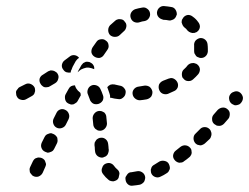

<svg xmlns="http://www.w3.org/2000/svg" viewBox="-20 -589 817 630"><path d="M447 13Q451 10 453 7Q455 3 456 -2Q457 -6 456 -10Q454 -19 446 -24Q438 -29 429 -27Q420 -25 412 -24Q407 -24 403 -22Q399 -19 397 -16Q394 -12 392 -8Q391 -4 392 1Q393 10 400 16Q407 22 417 20Q428 19 439 17Q443 16 447 13ZM361 3Q357 5 352 6Q348 6 344 5Q339 4 336 1Q326 -7 318 -18Q315 -22 314 -26Q313 -31 314 -35Q315 -39 317 -43Q319 -47 323 -50Q331 -55 340 -54Q349 -52 354 -45Q359 -38 364 -34Q368 -31 370 -27Q372 -23 372 -19Q371 -16 371 -14Q370 -9 369 -5Q369 -4 368 -4Q368 -3 367 -2Q365 1 361 3ZM533 -26Q535 -29 537 -34Q538 -38 537 -42Q536 -47 534 -51Q530 -59 520 -61Q511 -63 503 -59Q495 -54 487 -49Q483 -47 480 -44Q477 -41 476 -36Q474 -32 475 -28Q475 -23 477 -19Q481 -11 490 -8Q499 -5 508 -10Q517 -14 526 -20Q530 -22 533 -26ZM131 -49Q131 -53 129 -57Q128 -62 125 -65Q122 -68 118 -70Q114 -72 109 -72Q105 -73 101 -71Q96 -70 93 -67Q90 -64 88 -60L79 -41Q77 -37 77 -33Q77 -29 78 -24Q80 -20 83 -17Q85 -13 90 -11Q98 -7 107 -10Q116 -14 120 -22L128 -40Q130 -44 131 -49ZM606 -79Q609 -83 609 -88Q609 -92 608 -97Q607 -101 604 -104Q598 -111 589 -112Q580 -113 572 -107Q565 -101 557 -95Q550 -90 548 -80Q547 -71 553 -64Q556 -60 560 -58Q563 -56 568 -55Q572 -55 577 -56Q581 -57 584 -60Q593 -66 601 -73Q604 -75 606 -79ZM300 -77Q293 -83 292 -92Q291 -98 291 -105L290 -113Q290 -118 291 -122Q293 -126 296 -130Q299 -133 303 -135Q307 -137 311 -137Q320 -138 327 -132Q334 -126 335 -116L336 -107Q336 -102 337 -97Q337 -91 334 -84Q331 -78 325 -75Q321 -74 318 -72Q318 -72 317 -72Q317 -72 317 -72Q308 -71 300 -77ZM169 -128Q169 -132 168 -137Q166 -141 163 -144Q160 -147 156 -149Q152 -151 148 -152Q143 -152 139 -150Q135 -149 131 -146Q128 -143 126 -139L117 -121Q113 -112 116 -104Q119 -95 128 -91Q132 -89 136 -88Q141 -88 145 -90Q149 -91 153 -94Q156 -97 158 -101L167 -119Q169 -123 169 -128ZM672 -140Q674 -145 674 -149Q674 -154 672 -158Q671 -162 668 -165Q661 -172 652 -172Q642 -172 636 -165Q629 -158 622 -151Q615 -145 615 -135Q615 -126 621 -119Q624 -116 628 -114Q632 -113 637 -112Q641 -112 645 -114Q650 -116 653 -119Q660 -126 668 -133Q671 -136 672 -140ZM288 -173Q290 -169 293 -166Q297 -163 301 -161Q305 -160 310 -160Q319 -161 325 -168Q331 -175 331 -184L329 -204Q329 -209 327 -213Q325 -217 322 -220Q318 -222 314 -224Q310 -225 305 -225Q296 -224 290 -217Q284 -210 284 -201L286 -181Q286 -177 288 -173ZM206 -215Q203 -224 195 -228Q186 -233 178 -230Q169 -227 165 -218L156 -200Q152 -192 155 -183Q158 -174 166 -170Q174 -166 183 -169Q192 -172 196 -180L205 -198Q209 -207 206 -215ZM733 -207Q734 -211 734 -215Q734 -220 732 -224Q730 -228 726 -231Q719 -237 710 -236Q701 -235 694 -228Q688 -221 681 -213Q675 -206 676 -197Q676 -188 683 -182Q687 -179 691 -177Q695 -176 700 -176Q704 -176 708 -178Q712 -180 715 -183Q722 -191 729 -199Q732 -202 733 -207ZM777 -270Q775 -279 768 -285Q764 -288 760 -289Q755 -290 751 -289Q747 -288 743 -286Q739 -284 736 -280Q730 -272 732 -263Q733 -254 741 -248Q744 -246 749 -244Q753 -243 757 -244Q762 -245 766 -247Q769 -249 772 -253Q778 -261 777 -270ZM245 -276 235 -258Q233 -254 230 -252Q226 -249 222 -247Q218 -246 213 -246Q209 -247 205 -249Q201 -251 198 -254Q195 -258 194 -262Q193 -266 193 -271Q193 -275 195 -279L205 -297Q208 -303 213 -306Q219 -309 226 -309Q227 -304 230 -299Q235 -291 242 -286Q243 -285 244 -284Q244 -281 245 -277Q245 -277 245 -277Q245 -277 245 -276ZM279 -255Q282 -251 286 -249Q290 -247 295 -247Q299 -247 303 -248Q312 -251 317 -259Q321 -268 318 -276Q314 -288 309 -298Q305 -306 296 -309Q287 -312 279 -308Q271 -304 268 -295Q265 -286 269 -278Q272 -271 275 -262Q276 -258 279 -255ZM420 -297Q414 -290 415 -281Q416 -272 423 -266Q430 -260 439 -260Q450 -261 461 -263Q470 -265 476 -272Q481 -280 480 -289Q478 -298 471 -304Q463 -309 454 -308Q444 -306 436 -305Q426 -304 420 -297ZM90 -278Q93 -281 94 -286Q96 -290 95 -295Q95 -299 93 -303Q88 -311 79 -314Q71 -317 62 -312L44 -303Q40 -301 38 -297Q35 -294 33 -290Q32 -285 33 -281Q33 -276 35 -273Q39 -264 48 -262Q57 -259 65 -263L83 -273Q87 -275 90 -278ZM373 -308Q382 -307 388 -299Q394 -292 392 -283Q391 -274 383 -268Q376 -262 367 -264Q356 -265 345 -268Q344 -268 343 -268Q342 -268 341 -269Q342 -276 339 -283Q336 -293 332 -303Q336 -308 342 -311Q348 -313 355 -312Q364 -310 373 -308ZM502 -312Q499 -303 502 -295Q505 -286 513 -282Q522 -278 531 -281Q541 -285 551 -290Q559 -293 563 -302Q566 -311 562 -319Q560 -323 557 -326Q554 -329 550 -331Q546 -333 541 -333Q537 -332 533 -331Q524 -327 515 -324Q506 -320 502 -312ZM171 -330Q174 -339 169 -347Q167 -351 163 -353Q159 -356 155 -357Q151 -358 146 -358Q142 -357 138 -355Q130 -350 121 -344Q113 -340 110 -331Q108 -322 113 -314Q115 -310 119 -307Q122 -304 126 -303Q131 -302 135 -303Q140 -303 144 -306Q153 -311 161 -316Q169 -321 171 -330ZM596 -375Q599 -378 603 -380Q607 -382 612 -382Q616 -383 620 -381Q625 -380 628 -377Q635 -371 636 -362Q636 -352 630 -345Q623 -337 614 -329Q611 -326 606 -324Q602 -323 598 -323Q593 -323 589 -325Q585 -327 582 -331Q582 -331 581 -332Q581 -332 580 -333Q580 -334 579 -334Q576 -341 577 -349Q578 -357 584 -362Q591 -368 596 -375ZM198 -352Q192 -354 188 -360Q182 -367 183 -376Q185 -386 192 -391Q200 -397 208 -403Q215 -409 224 -408Q233 -407 239 -400Q239 -400 239 -400Q239 -400 239 -399Q239 -399 239 -399Q236 -397 234 -395Q228 -389 225 -382L219 -371L218 -369Q216 -365 215 -361Q212 -357 212 -351Q205 -350 198 -352ZM237 -357 247 -375Q250 -379 253 -382Q257 -384 261 -386Q265 -387 270 -386Q274 -386 278 -383Q284 -380 287 -374Q290 -369 289 -362Q285 -364 281 -365Q272 -368 263 -367Q254 -365 246 -361Q240 -357 235 -352Q235 -353 236 -355Q237 -356 237 -357ZM618 -414Q617 -418 617 -422Q617 -425 617 -428Q617 -433 617 -439Q616 -448 621 -455Q627 -462 636 -464Q646 -465 653 -459Q660 -453 661 -444Q662 -436 662 -428Q662 -424 662 -420Q661 -410 654 -404Q647 -398 638 -399Q638 -399 637 -399Q636 -399 636 -399Q632 -401 628 -402Q627 -403 626 -403Q625 -404 624 -405Q623 -405 623 -406Q620 -410 618 -414ZM336 -442Q335 -451 327 -456Q320 -462 310 -460Q301 -459 296 -451Q290 -443 284 -434Q279 -426 280 -417Q282 -408 290 -403Q298 -398 307 -399Q316 -401 321 -409Q327 -417 332 -425Q338 -433 336 -442ZM394 -499Q396 -506 393 -513Q391 -515 390 -517Q390 -517 390 -518Q390 -518 389 -518Q387 -522 383 -524Q379 -526 374 -526Q370 -527 365 -525Q361 -524 358 -521Q350 -514 341 -506Q335 -499 335 -490Q335 -481 341 -474Q348 -468 357 -468Q367 -468 373 -474Q380 -481 387 -487Q392 -491 394 -499ZM584 -500Q581 -503 579 -507Q577 -511 576 -515Q576 -520 577 -524Q579 -528 582 -532Q588 -539 597 -540Q606 -540 613 -534Q623 -527 630 -517Q636 -510 636 -501Q635 -491 627 -485Q627 -485 627 -485Q626 -485 626 -484Q622 -483 618 -481Q618 -481 617 -481Q611 -480 606 -482Q600 -484 596 -488Q591 -495 584 -500ZM469 -530Q474 -538 472 -547Q470 -556 462 -561Q455 -566 446 -564Q434 -562 424 -559Q415 -556 410 -547Q406 -539 409 -530Q412 -521 420 -517Q429 -513 438 -516Q446 -519 455 -520Q464 -522 469 -530ZM516 -524Q512 -525 508 -527Q504 -529 501 -532Q498 -535 496 -540Q495 -544 495 -548Q496 -558 503 -564Q510 -570 519 -569Q531 -568 542 -566Q551 -565 556 -557Q561 -549 560 -540Q560 -540 560 -540Q560 -539 559 -539Q558 -535 556 -532Q552 -526 546 -524Q540 -521 534 -522Q525 -524 516 -524Z"/></svg>

Font: FRB American Cursive Dashed Extrabold
Style: Bold Italic
Weight: 800
Italic angle: -25°
Version: Version 2.0;Modular Font Editor K font №1